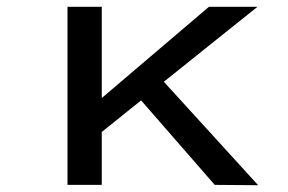

<svg xmlns="http://www.w3.org/2000/svg" viewBox="-20 -545 848 566"><path d="M280 0V-156L396 -249L613 0L741 1L463 -304L739 -525H596L280 -256V-525H179V0Z"/></svg>

Font: Lexend Peta
Style: Regular
Weight: 400
Designer: Bonnie Shaver-Troup, Thomas Jockin
Foundry: Lexend
Version: Version 1.007